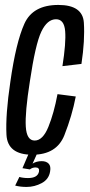

<svg xmlns="http://www.w3.org/2000/svg" viewBox="-20 -623 364 778"><path d="M111 4Q10.5 4 6.2 -77Q2 -158 22 -292Q44.5 -450.5 78.8 -526.8Q113 -603 216.5 -603Q315 -603 319.8 -531.2Q324.5 -459.5 310 -364L233 -355Q248 -449.5 244 -497.2Q240 -545 207 -545Q171.5 -545 147.5 -494.8Q123.5 -444.5 101 -293Q81 -166.5 84.5 -110Q88 -53.5 120.5 -53.5Q153.5 -53.5 176 -108.8Q198.5 -164 213 -241.5L287 -232Q272 -154 240.8 -75Q209.5 4 111 4ZM87.5 134.5Q62.5 134.5 41.5 129L58.5 94Q64.5 96 73.8 97.2Q83 98.5 93.5 98.5Q132.5 98.5 138 72.5Q141 55.5 124 55.5Q111 55.5 101 63.5L71 58.5L96 0H130L112 40Q127.5 30 149 30Q167.5 30 177.2 40.2Q187 50.5 183 72Q178 103.5 149 119Q120 134.5 87.5 134.5Z"/></svg>

Font: Anybody Condensed Regular
Style: Italic
Weight: 400
Width: 3
Italic angle: -10°
Designer: Tyler Finck
Foundry: Etcetera Type Company
Version: Version 1.010; ttfautohint (v1.8.3) -l 8 -r 50 -G 200 -x 14 